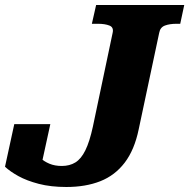

<svg xmlns="http://www.w3.org/2000/svg" viewBox="-42 -730 756 767"><path d="M408 -599Q413 -621 395 -628Q377 -635 349 -635H325L342 -710H694L678 -635H663Q636 -635 617 -628Q598 -621 594 -599L512 -213Q495 -131 456 -80Q417 -29 358.5 -6Q300 17 223 17Q161 17 113 4.5Q65 -8 31.5 -26.5Q-2 -45 -22 -64L15 -234H159L121 -60Q104 -65 94 -78.5Q84 -92 81 -105.5Q78 -119 82.5 -126Q87 -133 99 -126Q106 -112 120 -98.5Q134 -85 155.5 -76Q177 -67 205 -67Q236 -67 259 -81Q282 -95 299 -129.5Q316 -164 329 -224Z"/></svg>

Font: Roboto Serif 20pt
Style: Bold Italic
Weight: 700
Italic angle: -10°
Version: Version 1.007